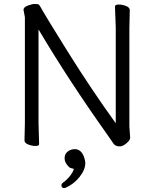

<svg xmlns="http://www.w3.org/2000/svg" viewBox="-20 -728 778 972"><path d="M106 -641 99 -678Q99 -692 121.5 -700Q144 -708 154.5 -708Q165 -708 171 -707Q177 -706 182 -698Q207 -652 324.5 -464Q442 -276 566 -104V-589L562 -695Q562 -705 581 -705Q600 -705 618.5 -697.5Q637 -690 637 -677L635 -588V-87L639 -32Q639 -22 630 -12Q607 13 585.5 13Q564 13 554.5 -1Q545 -15 520 -51Q328 -321 175 -579V-105L178 1Q178 11 160 11Q142 11 123 3.5Q104 -4 104 -17L106 -106ZM305 224Q291 224 291 210Q291 203 297 198Q316 185 332.5 165Q349 145 354 127Q352 126 342.5 124Q333 122 329 117Q307 96 307 73.5Q307 51 323 39Q339 27 359.5 27Q380 27 394 45Q408 63 412 96Q412 131 383 167.5Q354 204 313 222Q309 224 305 224Z"/></svg>

Font: LXGW WenKai Lite
Style: Regular
Weight: 400
Designer: LXGW / Fontworks Inc.
Foundry: LXGW / Fontworks Inc.
Version: Version 1.511; March 25, 2025